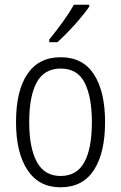

<svg xmlns="http://www.w3.org/2000/svg" viewBox="-20 -785 514 815"><path d="M426 -267Q426 -136 378.5 -63Q331 10 237 10Q145 10 96.5 -63.5Q48 -137 48 -267Q48 -399 96 -470.5Q144 -542 238 -542Q332 -542 379 -469Q426 -396 426 -267ZM104 -267Q104 -157 136.5 -97.5Q169 -38 237 -38Q306 -38 338 -96.5Q370 -155 370 -267Q370 -373 339.5 -433.5Q309 -494 238 -494Q168 -494 136 -435.5Q104 -377 104 -267ZM359 -757Q344 -735 320.5 -707Q297 -679 271 -652Q245 -625 224 -606H189V-617Q219 -654 246.5 -692Q274 -730 294 -765H359Z"/></svg>

Font: Noto Sans Gurmukhi Condensed Light
Style: Regular
Weight: 300
Width: 3
Designer: Jelle Bosma - Monotype Design Team
Foundry: Monotype Imaging Inc.
Version: Version 2.004; ttfautohint (v1.8.4.7-5d5b)